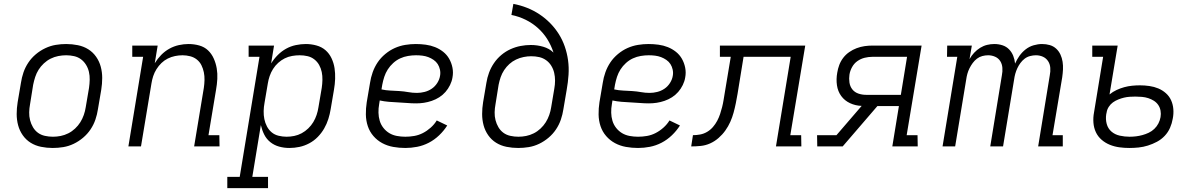

<svg xmlns="http://www.w3.org/2000/svg" viewBox="-20 -755 6190 990"><path d="M252 8Q221 8 191.5 2Q162 -4 138 -19Q114 -34 97.5 -57.5Q81 -81 73.5 -109Q66 -137 66 -167Q66 -197 71 -228L88 -328Q92 -355 101 -381.5Q110 -408 126 -432Q142 -456 164.5 -475Q187 -494 213.5 -506.5Q240 -519 267 -523.5Q294 -528 321 -528Q352 -528 381.5 -522Q411 -516 435 -501Q459 -486 475.5 -462.5Q492 -439 499.5 -411Q507 -383 507 -353Q507 -323 502 -292L485 -192Q481 -165 472 -138.5Q463 -112 447 -88Q431 -64 408.5 -45Q386 -26 360 -13.5Q334 -1 306.5 3.5Q279 8 252 8ZM253 -50Q273 -50 293 -54Q313 -58 332 -67.5Q351 -77 367 -92Q383 -107 394 -124.5Q405 -142 412 -162Q419 -182 422 -202L439 -302Q442 -323 442.5 -344Q443 -365 438.5 -384.5Q434 -404 423.5 -421Q413 -438 397.5 -449.5Q382 -461 362 -465.5Q342 -470 321 -470Q301 -470 280.5 -466Q260 -462 241 -452.5Q222 -443 206 -428Q190 -413 179 -395.5Q168 -378 161.5 -358Q155 -338 151 -318L135 -218Q131 -197 130.5 -176Q130 -155 135 -135.5Q140 -116 150 -99Q160 -82 175.5 -70.5Q191 -59 211.5 -54.5Q232 -50 253 -50Z M642 0 718 -462H662V-520H793L778 -429Q792 -452 811 -471.5Q830 -491 853.5 -504Q877 -517 902.5 -522.5Q928 -528 952 -528Q981 -528 1007.5 -520.5Q1034 -513 1052.5 -495.5Q1071 -478 1082 -453.5Q1093 -429 1097.5 -402.5Q1102 -376 1100.5 -348Q1099 -320 1094 -292L1055 -58H1111L1112 0H981L1031 -302Q1034 -322 1034.5 -342.5Q1035 -363 1031 -382.5Q1027 -402 1018.5 -419Q1010 -436 995 -448Q980 -460 960.5 -465Q941 -470 921 -470Q902 -470 882.5 -466Q863 -462 845 -453Q827 -444 812.5 -430Q798 -416 787 -398.5Q776 -381 770 -362.5Q764 -344 761 -325L707 0Z M1152 215V157H1216L1318 -462H1262V-520H1393L1378 -428Q1393 -452 1412.5 -471.5Q1432 -491 1455.5 -504Q1479 -517 1505.5 -522.5Q1532 -528 1557 -528Q1585 -528 1612 -520.5Q1639 -513 1658.5 -496Q1678 -479 1689.5 -454.5Q1701 -430 1705 -403.5Q1709 -377 1708 -348.5Q1707 -320 1702 -292L1685 -192Q1681 -167 1673 -141.5Q1665 -116 1651.5 -92.5Q1638 -69 1618.5 -49Q1599 -29 1574.5 -16Q1550 -3 1524 2.5Q1498 8 1472 8Q1445 8 1419.5 1Q1394 -6 1374 -22Q1354 -38 1342.5 -61Q1331 -84 1325 -110L1281 157H1362V215ZM1458 -50Q1477 -50 1497 -54Q1517 -58 1535.5 -68Q1554 -78 1569.5 -93Q1585 -108 1595.5 -125.5Q1606 -143 1612.5 -162.5Q1619 -182 1622 -202L1639 -302Q1642 -322 1642.5 -343Q1643 -364 1639 -383.5Q1635 -403 1625.5 -420Q1616 -437 1600.5 -449Q1585 -461 1565.5 -465.5Q1546 -470 1525 -470Q1506 -470 1486 -466.5Q1466 -463 1448 -454Q1430 -445 1414.5 -431Q1399 -417 1388 -399.5Q1377 -382 1370.5 -363Q1364 -344 1361 -325L1344 -225Q1340 -204 1339.5 -182.5Q1339 -161 1343 -141Q1347 -121 1356.5 -103Q1366 -85 1381 -72.5Q1396 -60 1416.5 -55Q1437 -50 1458 -50Z M2070 8Q2038 8 2007.5 2.5Q1977 -3 1951 -17Q1925 -31 1905.5 -53.5Q1886 -76 1876.5 -104.5Q1867 -133 1866.5 -164.5Q1866 -196 1871 -228L1888 -328Q1892 -355 1901.5 -382Q1911 -409 1927 -433Q1943 -457 1966.5 -476.5Q1990 -496 2016 -507.5Q2042 -519 2069.5 -523.5Q2097 -528 2124 -528Q2150 -528 2175.5 -524.5Q2201 -521 2223.5 -512Q2246 -503 2265 -488Q2284 -473 2296 -452Q2308 -431 2313 -406Q2318 -381 2313 -355Q2310 -336 2300.5 -316.5Q2291 -297 2277 -281Q2263 -265 2245 -253.5Q2227 -242 2206.5 -235Q2186 -228 2166 -225Q2146 -222 2126 -222Q2102 -222 2079 -224Q2056 -226 2032 -227Q2008 -228 1984.5 -230Q1961 -232 1938 -237L1935 -218Q1931 -196 1931.5 -174Q1932 -152 1938 -132Q1944 -112 1957 -95.5Q1970 -79 1987.5 -68.5Q2005 -58 2026.5 -54Q2048 -50 2070 -50Q2093 -50 2116 -54Q2139 -58 2160.5 -69Q2182 -80 2201 -97Q2220 -114 2232 -134L2286 -108Q2269 -81 2244.5 -57.5Q2220 -34 2191 -19Q2162 -4 2131 2Q2100 8 2070 8ZM2130 -276Q2149 -276 2169 -281Q2189 -286 2206 -297.5Q2223 -309 2234.5 -327Q2246 -345 2249 -364Q2252 -380 2248.5 -396Q2245 -412 2237 -424.5Q2229 -437 2216 -446Q2203 -455 2188.5 -460.5Q2174 -466 2158 -468Q2142 -470 2125 -470Q2105 -470 2084 -466.5Q2063 -463 2043.5 -454Q2024 -445 2007.5 -430Q1991 -415 1979.5 -397Q1968 -379 1961.5 -359Q1955 -339 1951 -318L1947 -294Q1970 -289 1993 -288Q2016 -287 2039.5 -285.5Q2063 -284 2085 -280Q2107 -276 2130 -276Z M2652 8Q2621 8 2591.5 2Q2562 -4 2538 -19Q2514 -34 2497.5 -57.5Q2481 -81 2473.5 -109Q2466 -137 2466 -167Q2466 -197 2471 -228L2488 -328Q2492 -354 2501.5 -380Q2511 -406 2527 -429.5Q2543 -453 2565 -471.5Q2587 -490 2612.5 -501.5Q2638 -513 2664.5 -518Q2691 -523 2717 -523Q2750 -523 2781 -514Q2812 -505 2834 -484Q2822 -521 2802 -553Q2782 -585 2753.5 -610.5Q2725 -636 2690.5 -653Q2656 -670 2617 -678L2627 -735Q2664 -728 2698 -714.5Q2732 -701 2762 -681Q2792 -661 2817 -635.5Q2842 -610 2861 -580Q2880 -550 2892 -515.5Q2904 -481 2909 -444.5Q2914 -408 2911.5 -369.5Q2909 -331 2902 -292L2885 -192Q2881 -165 2872 -138.5Q2863 -112 2847 -88Q2831 -64 2808.5 -45Q2786 -26 2760 -13.5Q2734 -1 2706.5 3.5Q2679 8 2652 8ZM2653 -50Q2673 -50 2693 -54Q2713 -58 2732 -67.5Q2751 -77 2767 -92Q2783 -107 2794 -124.5Q2805 -142 2812 -162Q2819 -182 2822 -202L2838 -297Q2842 -319 2842 -339.5Q2842 -360 2837.5 -379.5Q2833 -399 2822.5 -416Q2812 -433 2796 -444.5Q2780 -456 2760.5 -460.5Q2741 -465 2719 -465Q2700 -465 2680 -461Q2660 -457 2641 -448Q2622 -439 2606.5 -425Q2591 -411 2579.5 -393.5Q2568 -376 2561.5 -357Q2555 -338 2551 -318L2535 -218Q2531 -197 2530.5 -176Q2530 -155 2535 -135.5Q2540 -116 2550 -99Q2560 -82 2575.5 -70.5Q2591 -59 2611.5 -54.5Q2632 -50 2653 -50Z M3270 8Q3238 8 3207.5 2.5Q3177 -3 3151 -17Q3125 -31 3105.5 -53.5Q3086 -76 3076.5 -104.5Q3067 -133 3066.5 -164.5Q3066 -196 3071 -228L3088 -328Q3092 -355 3101.5 -382Q3111 -409 3127 -433Q3143 -457 3166.5 -476.5Q3190 -496 3216 -507.5Q3242 -519 3269.5 -523.5Q3297 -528 3324 -528Q3350 -528 3375.5 -524.5Q3401 -521 3423.5 -512Q3446 -503 3465 -488Q3484 -473 3496 -452Q3508 -431 3513 -406Q3518 -381 3513 -355Q3510 -336 3500.5 -316.5Q3491 -297 3477 -281Q3463 -265 3445 -253.5Q3427 -242 3406.5 -235Q3386 -228 3366 -225Q3346 -222 3326 -222Q3302 -222 3279 -224Q3256 -226 3232 -227Q3208 -228 3184.5 -230Q3161 -232 3138 -237L3135 -218Q3131 -196 3131.5 -174Q3132 -152 3138 -132Q3144 -112 3157 -95.5Q3170 -79 3187.5 -68.5Q3205 -58 3226.5 -54Q3248 -50 3270 -50Q3293 -50 3316 -54Q3339 -58 3360.5 -69Q3382 -80 3401 -97Q3420 -114 3432 -134L3486 -108Q3469 -81 3444.5 -57.5Q3420 -34 3391 -19Q3362 -4 3331 2Q3300 8 3270 8ZM3330 -276Q3349 -276 3369 -281Q3389 -286 3406 -297.5Q3423 -309 3434.5 -327Q3446 -345 3449 -364Q3452 -380 3448.5 -396Q3445 -412 3437 -424.5Q3429 -437 3416 -446Q3403 -455 3388.5 -460.5Q3374 -466 3358 -468Q3342 -470 3325 -470Q3305 -470 3284 -466.5Q3263 -463 3243.5 -454Q3224 -445 3207.5 -430Q3191 -415 3179.5 -397Q3168 -379 3161.5 -359Q3155 -339 3151 -318L3147 -294Q3170 -289 3193 -288Q3216 -287 3239.5 -285.5Q3263 -284 3285 -280Q3307 -276 3330 -276Z M3544 0 3553 -58Q3571 -58 3590 -61.5Q3609 -65 3626 -75Q3643 -85 3656 -100Q3669 -115 3678 -132Q3687 -149 3693 -167Q3699 -185 3703.5 -203Q3708 -221 3711 -239.5Q3714 -258 3717 -276L3748 -462H3692V-520H4132L4055 -58H4111L4112 0H3981L4057 -462H3814L3783 -271Q3779 -247 3774 -222.5Q3769 -198 3762.5 -174Q3756 -150 3745.5 -126.5Q3735 -103 3720 -82Q3705 -61 3685 -43.5Q3665 -26 3641.5 -15.5Q3618 -5 3593 -2.5Q3568 0 3544 0Z M4194 0 4193 -58H4293L4423 -209Q4391 -210 4363 -223Q4335 -236 4317.5 -260Q4300 -284 4295.5 -315.5Q4291 -347 4297 -380Q4300 -400 4307.5 -420Q4315 -440 4328 -457Q4341 -474 4359 -486.5Q4377 -499 4397 -506.5Q4417 -514 4437.5 -517Q4458 -520 4478 -520H4732L4655 -58H4711L4712 0H4581L4615 -208H4504L4325 0ZM4625 -266 4657 -462H4478Q4458 -462 4438 -457Q4418 -452 4401 -440Q4384 -428 4373.5 -409Q4363 -390 4360 -370Q4357 -350 4360 -329.5Q4363 -309 4375 -294Q4387 -279 4406 -272.5Q4425 -266 4446 -266Z M4840 0 4916 -462H4863L4864 -520H4991L4979 -450Q4989 -468 5003 -483Q5017 -498 5034 -508.5Q5051 -519 5069.5 -523.5Q5088 -528 5107 -528Q5129 -528 5149 -521.5Q5169 -515 5183 -500.5Q5197 -486 5204.5 -467Q5212 -448 5214 -427Q5223 -448 5236.5 -467Q5250 -486 5268.5 -500.5Q5287 -515 5309.5 -521.5Q5332 -528 5353 -528Q5374 -528 5393 -522.5Q5412 -517 5426 -504Q5440 -491 5448 -473.5Q5456 -456 5459 -436.5Q5462 -417 5461 -397Q5460 -377 5457 -356L5407 -58H5460V0H5333L5393 -367Q5397 -386 5395.5 -405.5Q5394 -425 5384 -440Q5374 -455 5357.5 -462.5Q5341 -470 5321 -470Q5307 -470 5291.5 -466Q5276 -462 5263.5 -452.5Q5251 -443 5241.5 -430Q5232 -417 5225.5 -403Q5219 -389 5215 -374.5Q5211 -360 5209 -345L5152 0H5086L5146 -367Q5150 -386 5148.5 -405.5Q5147 -425 5137.5 -440Q5128 -455 5111 -462.5Q5094 -470 5075 -470Q5060 -470 5045 -466Q5030 -462 5017.5 -452.5Q5005 -443 4995.5 -430Q4986 -417 4979 -403Q4972 -389 4968 -374.5Q4964 -360 4962 -345L4905 0Z M5803 8Q5777 8 5751.5 4.5Q5726 1 5702.5 -8.5Q5679 -18 5660 -34.5Q5641 -51 5630.5 -73.5Q5620 -96 5618 -122.5Q5616 -149 5621 -175L5668 -462H5612V-520H5743L5701 -268Q5718 -282 5737.5 -291Q5757 -300 5777 -305.5Q5797 -311 5817.5 -313Q5838 -315 5858 -315Q5882 -315 5906.5 -311.5Q5931 -308 5952.5 -299Q5974 -290 5991.5 -274.5Q6009 -259 6018.5 -238Q6028 -217 6030 -192.5Q6032 -168 6027 -143Q6023 -119 6013 -96Q6003 -73 5985.5 -54.5Q5968 -36 5945.5 -24Q5923 -12 5899 -4.5Q5875 3 5851 5.5Q5827 8 5803 8ZM5804 -50Q5821 -50 5837.5 -52Q5854 -54 5870.5 -58.5Q5887 -63 5903 -70.5Q5919 -78 5932 -90.5Q5945 -103 5953 -118.5Q5961 -134 5964 -151Q5967 -168 5964 -184.5Q5961 -201 5952 -214Q5943 -227 5929.5 -235.5Q5916 -244 5900.5 -249Q5885 -254 5868 -255.5Q5851 -257 5834 -257Q5820 -257 5805 -256Q5790 -255 5775.5 -251.5Q5761 -248 5746 -242Q5731 -236 5718.5 -227Q5706 -218 5697 -204Q5688 -190 5686 -175L5684 -166Q5680 -140 5686.5 -116Q5693 -92 5711 -76.5Q5729 -61 5754 -55.5Q5779 -50 5804 -50Z"/></svg>

Font: Iosevka Etoile Light
Style: Italic
Weight: 300
Italic angle: -9°
Designer: Belleve Invis
Foundry: Belleve Invis
Version: Version 22.1.2; ttfautohint (v1.8.4)